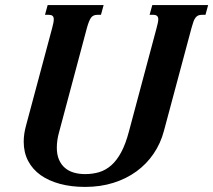

<svg xmlns="http://www.w3.org/2000/svg" viewBox="-20 -736 852 767"><path d="M319.8 10.7Q264.6 10.7 219.5 -1.5Q174.3 -13.7 142.1 -36.6Q109.9 -59.6 92.3 -93.3Q74.7 -127 74.7 -169.9Q74.7 -200.7 84 -234.4L188.5 -624.5Q191.4 -635.7 193.1 -644Q194.8 -652.3 194.8 -658.7Q194.8 -668.5 189.9 -672.6Q185.1 -676.8 174.3 -676.8H159.7L170.4 -715.8H394L383.3 -676.8H368.7Q351.6 -676.8 343.3 -664.8Q335 -652.8 327.1 -624L216.8 -210.9Q211.4 -192.4 209.2 -176.3Q207 -160.2 207 -146Q207 -118.2 215.6 -98.4Q224.1 -78.6 239 -65.7Q253.9 -52.7 274.7 -46.6Q295.4 -40.5 319.8 -40.5Q350.1 -40.5 376.2 -48.3Q402.3 -56.2 424.3 -75.4Q446.3 -94.7 464.1 -127.7Q481.9 -160.6 495.1 -210.9L605.5 -624Q608.4 -635.3 610.4 -644Q612.3 -652.8 612.3 -659.2Q612.3 -676.8 592.3 -676.8H577.6L588.4 -715.8H811.5L800.8 -676.8H786.6Q777.8 -676.8 771.7 -674.1Q765.6 -671.4 761 -665.3Q756.3 -659.2 752.7 -649.2Q749 -639.2 745.1 -624.5L634.8 -212.9Q621.6 -163.1 593.5 -121.8Q565.4 -80.6 525.1 -51.3Q484.9 -22 432.9 -5.6Q380.9 10.7 319.8 10.7Z"/></svg>

Font: Arian AMU Serif
Style: Bold Italic
Weight: 700
Italic angle: -15°
Designer: Ruben Hakobyan (Tarumian)
Foundry: Ruben Hakobyan (Tarumian)
Version: Version 1.002